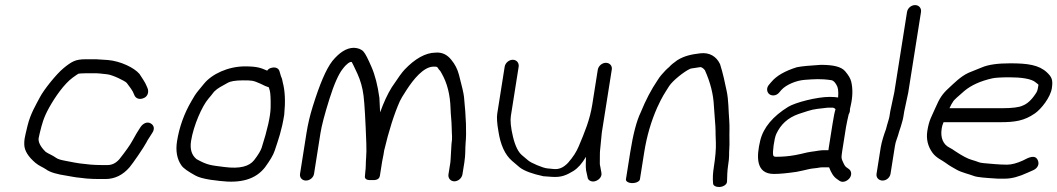

<svg xmlns="http://www.w3.org/2000/svg" viewBox="-20 -714 4158 755"><path d="M317.2 -481C298.1 -481 282.4 -479 269.4 -472.9C257.7 -467.5 244.4 -458.3 228.7 -444.9C202.7 -423.6 152.9 -362.3 137.1 -331.9C120.5 -300.2 99.7 -266.8 88.1 -219.1C81.7 -192.7 78 -176.5 76.8 -168.9C75.6 -161.7 75.2 -153.9 75.4 -146.7C75.5 -121.4 91.6 -97.3 119.4 -73.6C133.7 -61.5 148.9 -56.4 160.9 -48.2C175.9 -36.6 204.4 -28.5 244.8 -22.6C261.1 -20.2 273.8 -16.6 295.3 -14.9L319.1 -12.1L319.4 -12C337.2 -10.7 354.1 -10 370 -10H394.3C432.3 -10 463.9 -26.5 489.8 -56.7C502.5 -71.6 545.9 -134.9 555.4 -153.4C559.2 -160.9 562.6 -166.6 565.3 -170.3L565.6 -170.7L579.1 -192C583.1 -198 585.9 -205.6 584.6 -213C583.3 -220.3 578.4 -225.3 572.9 -228.6C558.1 -237.5 541.1 -227.9 531.8 -213.1C519.5 -193.6 515.8 -188.7 500.3 -160.1C492 -144.6 474.3 -119.4 448.9 -87.4C434.6 -71.7 419.7 -65 403 -65H378.7C363.8 -65 348.9 -65.6 335.3 -66.8L310.2 -69.6C299.1 -70.5 287.4 -72.1 273.5 -74.7L239.9 -81.1C222.1 -84.5 208.8 -87.3 200.5 -93.4C186.4 -103.7 169.7 -109.7 159.7 -116.8C137.9 -137.9 129.8 -156.7 132 -170.7C132.8 -175.5 134.1 -181.6 135.9 -188.9C145.6 -228.3 151.1 -250.8 173.1 -290.6C196.7 -333.1 232.2 -383.6 264.6 -407.8C276.9 -416.9 285.6 -422.7 288.5 -424.2C290.8 -424.7 303 -426 320.9 -426H348C371.3 -426 374.1 -424.5 401.9 -421.8C421.8 -419.9 473.3 -395.2 478.8 -387.4C490 -371.7 501.6 -359 507.4 -342.2C513 -325.6 529.8 -320.5 547.3 -329.3C561.9 -336.6 564.3 -352 561.6 -363.1L561.4 -363.9L557.7 -373.2C551.5 -390.4 535.9 -410.9 529.3 -422L528.9 -422.7L528.4 -423.3C508 -447.6 454 -473.8 404.3 -478L357.8 -481Z M1041 -357.2C1043.3 -349.1 1044.9 -326.2 1044.2 -290.9C1043.5 -257.6 1031.9 -204.5 1008.9 -133C1005.4 -122.2 995.6 -105.2 979.2 -84.1C960.2 -60.2 924.4 -49.1 861.3 -57.4C808.7 -64.2 796.4 -64.1 753.1 -88.1C734.3 -103.3 726 -126.3 731.4 -160.2C740.7 -219.3 774.3 -296.8 799.9 -326.3C807.1 -334.6 813.7 -342.7 821.9 -353.5C836.7 -368.4 850.2 -373.8 876.7 -389C885 -393.7 904.4 -398 934.8 -398C969.6 -398 974.9 -398.1 1004.6 -384.7C1018.3 -377.7 1028.3 -373.2 1037.1 -370.6C1037.7 -368.6 1039.3 -362.8 1041 -357.2ZM1028.4 -437.1C1007.6 -446 993.5 -453 943.5 -453C876.8 -453 812.8 -422.7 781.9 -384.4L758.5 -355.9C750.2 -345.9 741.7 -332.7 733.2 -317.2C704.2 -267.8 685 -214.5 676.1 -158.5C670.2 -120.9 675.7 -88.6 693.6 -63.3C701.7 -51.8 719.4 -39.9 747.5 -24.2C760.3 -17 778.5 -11.8 806.9 -7.2L843.6 -2.6C926.8 7.7 984.8 -8.5 1022.1 -56.1C1041.9 -83.2 1054.5 -104.2 1060.3 -121.9C1074.7 -165.6 1087.7 -200 1097.6 -262.5L1097.6 -262.9L1097.7 -263.2C1102.7 -314.2 1101 -356.5 1091.8 -390.4C1089.9 -397.6 1090.3 -403.1 1084.9 -413.9L1079.6 -432C1076 -448 1060 -451.9 1043.8 -446.2C1038.7 -444.4 1035.2 -442.2 1030.5 -436.2C1030.1 -436.4 1029 -436.8 1028.4 -437.1Z M1488.4 -107.8 1488.4 -108.2 1490.6 -122.1C1509 -199.9 1529.8 -265.6 1552.4 -316.3C1555.5 -323.3 1564.5 -338.7 1578.8 -360.5C1605.3 -401.2 1645.3 -452 1685.3 -452C1698.9 -452 1699 -452 1704.9 -442.2L1705.7 -441L1706.7 -440C1709.9 -437.1 1713 -432.9 1715.8 -427.1L1716 -426.7L1716.2 -426.3C1738.7 -387.6 1750.1 -341.4 1751.7 -287.2C1752.5 -258.9 1755.7 -242.3 1756.2 -211.9C1756.6 -180.5 1759.6 -174 1755.5 -148.5L1755.4 -147.9L1752 -88.1C1751.9 -82.8 1751.5 -78.9 1751 -75.5L1743.5 -28.5C1741.1 -13.5 1751.6 -1 1766.7 -1C1781.7 -1 1796.1 -13.5 1798.5 -28.5L1806 -75.5C1811.1 -108.2 1808.9 -128.2 1810.9 -151.3C1814.9 -192.3 1812.7 -252.6 1804.6 -332.9C1803.2 -346.8 1796.7 -374.7 1784.9 -419.4C1778.9 -442.1 1769.5 -461 1754.5 -479C1739 -498.5 1718.5 -509.6 1692.1 -507C1653 -506.6 1611.6 -482.9 1571.1 -440.4C1561.1 -430.1 1545.5 -408.1 1520.5 -370.7C1503.9 -343.9 1489.2 -312.2 1474.7 -272.1C1473.7 -295.3 1472.5 -321.6 1471.9 -329.2L1471.9 -329.5L1471.8 -329.8C1465.2 -378.1 1454.9 -418.4 1440.8 -450.8C1427 -482.4 1417.7 -501.4 1409.8 -510.6C1401.3 -520.5 1388 -525.2 1372.3 -526L1372 -526H1371.6C1341.7 -526 1313.7 -506.5 1287.2 -474.4L1287 -474.1L1286.7 -473.8C1261.9 -441.6 1237.2 -383 1210.1 -296.3C1199.1 -261.2 1190.8 -226.3 1185.3 -191.5L1159.8 -30.1C1157.5 -15.8 1168.1 -4 1183.1 -4C1198.2 -4 1212.5 -15.8 1214.8 -30L1240.2 -190.8C1244.7 -219.4 1256.3 -263.9 1275 -323.6C1293.5 -383 1311.8 -423.1 1327.2 -442.5C1344.9 -465.9 1356.6 -470.8 1360.4 -470.5C1363 -470.4 1363.3 -469.8 1363.4 -469.7C1364.6 -467.9 1372.8 -451.7 1385.1 -425C1397.6 -397.7 1405.8 -368.6 1409.6 -337.4C1413.5 -306 1417.1 -243 1420.5 -149.3C1421.2 -127.6 1421 -109.7 1419.8 -96C1417.9 -73 1419 -53.8 1416.4 -37.5L1416.3 -36.7L1416.3 -36C1416.2 -31.1 1415.8 -26.6 1415.1 -22.5C1412 -2.9 1437 -6 1441.8 -6C1446.7 -6 1470.7 -2.9 1473.8 -22.5L1482.8 -79.5C1483.9 -86.5 1485.8 -96 1488.4 -107.8Z M2330.6 -439.5 2309.1 -303.5C2299.4 -242.3 2279.5 -195.2 2255.6 -138.3C2246.7 -117.3 2234.4 -97.4 2213.4 -73.4C2194.9 -54.3 2177.5 -47.3 2157.2 -49.4C2147.4 -50.4 2139 -51.3 2131.8 -51.9C2113.9 -53.6 2067.5 -73.8 2057.5 -82.7C2047.5 -91.6 2039.5 -98.3 2032.9 -103.4C2018.5 -115.3 2006.3 -138.8 1997.4 -175.2C1988.5 -211.9 1986 -239.8 1988.8 -257.5L2019.5 -451.5C2021.9 -466.5 2011.4 -479 1996.4 -479C1981.3 -479 1966.9 -466.5 1964.5 -451.5L1935.4 -267.7C1932.8 -251.4 1934.6 -228.5 1939.9 -197.9C1947.9 -145.1 1965.3 -105.6 1993.6 -81.3C1999.5 -76.2 2009.6 -67.5 2024.3 -55.2C2043.4 -41.1 2073.9 -30.3 2115.8 -21.2L2116.9 -21L2118 -20.9C2127 -20.3 2137.6 -19.5 2149.9 -18.6C2188.7 -15.6 2209.2 -26.3 2235.3 -42C2253.8 -54.1 2268.2 -70.7 2284.2 -97.2C2284.4 -79.5 2282.2 -63.2 2284.5 -44.8L2284.6 -44.3L2290.3 -18.2C2291.3 -4.2 2305.8 1.6 2318 -0.9C2331 -3.6 2348.4 -16.4 2344.9 -34.6L2340 -61.6L2339.8 -62.1C2338.9 -65.2 2338.5 -69.3 2338.7 -74.4C2339.3 -86.8 2338.2 -114.9 2339.9 -125.8L2340 -126.1L2346.5 -192.6L2385.8 -440.9C2388.1 -455.2 2377.5 -467 2362.5 -467C2347.4 -467 2333 -454.5 2330.6 -439.5Z M2466.5 6C2481.6 6 2495.1 -0.8 2496.4 -9L2513.2 -115C2523.2 -178.1 2540.2 -236.7 2564.1 -290.6C2585.6 -337.3 2591.7 -344 2611.5 -375.8C2625.1 -396.7 2670.5 -433.2 2694.2 -443.6C2700 -445.8 2714.9 -446.5 2734.5 -450.2C2737.7 -449.8 2744.9 -447.1 2751.9 -437.8C2774.2 -388.1 2785 -342 2787.1 -299.7C2788 -282.8 2789.4 -264 2791.2 -243.3C2795.3 -195.4 2792.6 -206.1 2795 -153C2795.8 -128.1 2793.2 -96.1 2787 -57C2783.2 -33.1 2782.1 -12.9 2784 6.7C2783.7 16.7 2796.9 22.1 2810.1 21.3C2824.2 20.3 2839.4 11.7 2838.9 -1.2C2839.4 -18.7 2839.7 -42.4 2843.2 -64.2C2845.7 -80.3 2847 -92.6 2847 -102C2846.5 -121.7 2849.3 -137.4 2848.4 -162.5C2847.6 -190.4 2849.7 -213.7 2847.5 -241.9C2844.4 -277.2 2845.2 -320.5 2837.6 -355.5C2830.3 -390.1 2823.5 -424.1 2811.1 -463C2811.1 -463 2810.9 -462.6 2810.9 -462.6C2810.9 -462.6 2810.8 -463 2810.8 -463C2797 -491.6 2770.6 -508.6 2734.2 -504.4C2701.5 -500.4 2673.5 -495.8 2643.5 -477.4C2627.7 -466.3 2618.2 -458.3 2611.2 -450.3C2605.6 -445.8 2600.5 -441.1 2595.8 -436C2585.3 -424 2577 -417 2565.1 -397.6C2541 -362 2519.2 -320.7 2499.6 -272.4C2483.3 -239 2469.5 -186.1 2458.2 -115L2441.4 -9C2440.1 -0.8 2451.5 6 2466.5 6Z M3111.8 -38.2 3112.4 -38.3 3136.9 -43.4C3155.1 -47.4 3165.6 -50.7 3181.3 -52.1C3198.5 -53.5 3203 -56 3213.2 -56H3240.2C3248.8 -34.2 3257.5 -18.9 3271.5 -9.8L3281.2 -2.9C3295.6 6.7 3313.4 -3.3 3321.5 -14.4C3329.5 -25.5 3329.7 -41.6 3316.9 -50.1L3306.9 -57.2L3306.6 -57.4C3305.5 -58.1 3301.5 -62.6 3297.3 -71.6C3288.4 -90.8 3287.3 -91 3291.9 -120.5L3306.8 -214.5C3309.1 -228.6 3314.2 -250.6 3317 -263.2C3317.9 -267.2 3323.3 -271.8 3322.3 -285.5C3323.2 -288.9 3324.2 -292.7 3325.1 -298C3333 -332.1 3334.1 -364.8 3327.2 -393.1C3324.2 -405.9 3316 -418.9 3303.4 -433.8C3288 -452.1 3255.8 -459 3208.4 -459H3207.9L3207.4 -459C3164.2 -456.4 3132.3 -453.5 3114 -449.7L3113.3 -449.6L3112.6 -449.4C3067.4 -435.1 3033.5 -416.4 3013.1 -391.6L3004.7 -381.8C2992 -367.9 2995.7 -351.4 3004.8 -344C3014 -336.6 3031.9 -335.6 3044.2 -350.4L3052.5 -360.2C3071.5 -381.1 3111.3 -397.6 3144.1 -400C3181 -402.7 3207.5 -405 3249.3 -398.7C3254 -398 3261.6 -393.8 3268.4 -381.6L3268.7 -381L3269 -380.5C3275 -371.7 3278 -357 3275.7 -330.6C3268.2 -332 3256.5 -333 3242.4 -333C3192 -333 3106.9 -310.9 3079.1 -293.7C3019.7 -256.9 2981.9 -212.7 2969.5 -161.5C2954.6 -99.8 2950.8 -30 3023.1 -30C3046.1 -30 3074.8 -32.8 3111.8 -38.2ZM3238.9 -133C3238.4 -129.6 3238.1 -127.8 3237.6 -123.5H3225.2C3215.3 -123.5 3206.9 -123.1 3199.4 -121.7C3174.8 -117.1 3168.2 -118.8 3130.5 -109L3107.5 -104.2C3082.1 -99.6 3057.9 -97.5 3031.8 -97.5C3023.9 -97.5 3021.8 -99.5 3020.5 -103.6C3017 -113.6 3024.3 -169.3 3032.4 -186.9C3050.1 -225 3077.6 -250.7 3120.6 -265.9C3130.1 -269 3141.9 -272.8 3156.1 -277.4C3180.9 -285.6 3202.9 -287 3233.7 -290.5H3255.4C3256.9 -290.5 3260.2 -289.8 3265.5 -284.8C3262.1 -274.2 3258.3 -255.1 3253.8 -227Z M3481.8 -30.5 3499.2 -140.3C3502.5 -161.2 3508 -167.3 3516.3 -198.5L3522.1 -215.9L3522.2 -216.2C3525.2 -227.8 3530.2 -241.1 3532.5 -256L3535.7 -275.9L3551.5 -350.1L3601.6 -666.5C3604 -682.1 3593.4 -694 3578.4 -694C3563.4 -694 3549 -682.1 3546.6 -666.5L3496.6 -350.7L3481 -277.5L3477.7 -257C3476 -246.1 3471.7 -235.6 3468.3 -222.5L3463.6 -204.9C3456.7 -187.1 3446.8 -156.3 3443.3 -134.6L3426.8 -30.5C3424.5 -15.5 3435.7 -4 3450.6 -4C3466.4 -4 3479.6 -16.6 3481.8 -30.5Z M3729.4 -317C3732.4 -321.1 3747 -335.2 3772.5 -356.7C3799.4 -379 3835.1 -395.3 3881.8 -405.9C3892 -408.3 3915.5 -410 3949.4 -410C3993 -410 4036 -405.1 4053 -389.7C4066.2 -377.7 4064.2 -386.7 4061 -366C4059.8 -358.6 4057.1 -352 4051.8 -344.6C4034.9 -319 4017.8 -304.7 4000.8 -298.5L4000.2 -298.2L3999.5 -297.9C3988.3 -292.5 3961.7 -288.5 3921.2 -288.5L3713.6 -288.5C3718.2 -298.4 3723.5 -308.9 3729.4 -317ZM3912.5 -233.5C3970.7 -233.5 4007.2 -238.6 4049.8 -268.2C4074.3 -285.2 4110.4 -330.9 4116.1 -366.5C4121.3 -399.8 4116 -411.2 4096.7 -429.4C4065.2 -458.9 4020.5 -465 3952.5 -465C3904.3 -465 3867.3 -460.3 3840.3 -448.7C3823.1 -441.7 3806.2 -434.8 3789.3 -428.1C3757.4 -414 3729 -384.2 3709.7 -366.6C3685.4 -344.3 3674.5 -327.4 3658.9 -291.3C3643.4 -255.2 3633.6 -243.6 3626.5 -199C3621.5 -167.2 3628.6 -138.2 3646.9 -113.2C3662.4 -92.1 3684.3 -84.4 3699 -73.2C3713.1 -62.5 3726.7 -55.3 3742.3 -46.4C3760 -36.2 3793.3 -28.4 3809.1 -22.2C3822.4 -17 3851.7 -14.6 3903.4 -11.5L3903.9 -11.5H3932.5C3958.6 -11.5 3987.9 -19.7 4020.5 -34.8L4043.1 -44.8C4050.6 -48.3 4057.9 -53.6 4061.5 -62.2C4064.7 -69.5 4063.8 -76.7 4061.5 -82.5C4051.3 -109 4023.5 -93.9 4002.7 -83C3978.7 -72 3957.7 -66.5 3939.8 -66.5C3906.6 -66.5 3875.1 -70.3 3848.8 -72.4C3827 -74.2 3830.2 -77.4 3799.8 -85.8C3785.8 -89.7 3763.9 -101 3735.7 -119.8C3728.5 -125.2 3721.3 -129.7 3713.8 -133.4C3689.1 -145.5 3677.3 -172.1 3682.9 -207.5C3684.9 -220.3 3687.1 -225.4 3690.4 -233.5Z"/></svg>

Font: MewTooHand
Style: BdIta
Weight: 400
Designer: Mew Too, Robert Jablonski
Version: Version 0.77